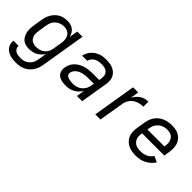

<svg xmlns="http://www.w3.org/2000/svg" viewBox="36 -1242 2179 2179"><g transform="rotate(45 1125.0 -152.5)"><path d="M216 223Q190 223 165.5 220.5Q141 218 117.5 210.5Q94 203 74 190Q54 177 40.5 158Q27 139 21.5 115Q16 91 19 66H102Q99 87 109 105Q119 123 136 133Q153 143 173.5 146Q194 149 216 149Q234 149 252 146Q270 143 287.5 134.5Q305 126 319.5 112.5Q334 99 345 83Q356 67 361.5 49Q367 31 370 13L386 -87Q372 -65 352 -46Q332 -27 308 -14.5Q284 -2 258 3Q232 8 207 8Q178 8 151.5 0.5Q125 -7 105.5 -24.5Q86 -42 74.5 -66Q63 -90 58.5 -117Q54 -144 55.5 -172.5Q57 -201 62 -230L78 -330Q82 -355 90.5 -380.5Q99 -406 113 -429Q127 -452 146.5 -471.5Q166 -491 190 -504Q214 -517 240 -522.5Q266 -528 291 -528Q319 -528 344.5 -521.5Q370 -515 390 -499.5Q410 -484 422.5 -461.5Q435 -439 440 -414L458 -520H542L452 25Q447 52 437.5 78.5Q428 105 411.5 129Q395 153 372.5 172Q350 191 323.5 202.5Q297 214 270 218.5Q243 223 216 223ZM250 -65Q267 -65 285.5 -68.5Q304 -72 320.5 -79Q337 -86 352 -98Q367 -110 378 -125.5Q389 -141 395 -158.5Q401 -176 404 -193L420 -293Q424 -313 424.5 -333Q425 -353 421 -371.5Q417 -390 408 -406.5Q399 -423 384 -434Q369 -445 350.5 -450Q332 -455 312 -455Q294 -455 276 -451Q258 -447 241 -438.5Q224 -430 209 -416.5Q194 -403 184 -387Q174 -371 168.5 -353.5Q163 -336 160 -318L144 -218Q141 -199 140 -180Q139 -161 143 -143Q147 -125 156.5 -109.5Q166 -94 180.5 -84Q195 -74 213 -69.5Q231 -65 250 -65Z M797 8Q776 8 755.5 5.5Q735 3 716 -3.5Q697 -10 681 -22Q665 -34 655.5 -51Q646 -68 644 -88.5Q642 -109 645 -130Q650 -158 663 -185.5Q676 -213 698 -234.5Q720 -256 747 -270.5Q774 -285 802.5 -293Q831 -301 859.5 -304Q888 -307 916 -307H1023L1028 -339Q1032 -364 1027 -387.5Q1022 -411 1005.5 -427Q989 -443 965.5 -448.5Q942 -454 917 -454Q895 -454 872.5 -450.5Q850 -447 829 -436Q808 -425 792.5 -406Q777 -387 773 -365H690Q695 -389 706 -412Q717 -435 734 -455Q751 -475 773.5 -489.5Q796 -504 820 -513Q844 -522 868.5 -525Q893 -528 917 -528Q946 -528 974 -524Q1002 -520 1026.5 -509Q1051 -498 1070.5 -479.5Q1090 -461 1101 -436.5Q1112 -412 1113.5 -384Q1115 -356 1110 -327L1056 0H972L988 -97Q974 -72 952.5 -51.5Q931 -31 905 -17Q879 -3 851.5 2.5Q824 8 797 8ZM838 -65Q858 -65 878 -68.5Q898 -72 916.5 -80.5Q935 -89 951 -103Q967 -117 979 -134.5Q991 -152 997 -171Q1003 -190 1006 -210L1010 -234H915Q897 -234 878.5 -232.5Q860 -231 841 -226.5Q822 -222 804 -214.5Q786 -207 770 -194.5Q754 -182 743 -165Q732 -148 729 -130Q727 -117 731 -105.5Q735 -94 744.5 -87Q754 -80 765.5 -76Q777 -72 789 -69.5Q801 -67 813.5 -66Q826 -65 838 -65Z M1267 0 1353 -520H1436L1419 -420Q1432 -443 1450.5 -464Q1469 -485 1491.5 -500Q1514 -515 1540 -521.5Q1566 -528 1591 -528L1592 -447Q1570 -447 1548.5 -443.5Q1527 -440 1505.5 -432Q1484 -424 1465 -410Q1446 -396 1432 -377.5Q1418 -359 1410 -338Q1402 -317 1399 -295L1350 0Z M1923 8Q1890 8 1858.5 3Q1827 -2 1799.5 -16Q1772 -30 1751 -52.5Q1730 -75 1719 -103.5Q1708 -132 1707 -164.5Q1706 -197 1712 -230L1728 -330Q1733 -357 1742.5 -384Q1752 -411 1769 -435Q1786 -459 1809.5 -477.5Q1833 -496 1860 -507.5Q1887 -519 1914.5 -523.5Q1942 -528 1969 -528Q2001 -528 2031 -522.5Q2061 -517 2086.5 -502Q2112 -487 2130.5 -464Q2149 -441 2157.5 -412.5Q2166 -384 2166.5 -353Q2167 -322 2162 -290L2151 -223H1795L1794 -218Q1790 -197 1790.5 -176.5Q1791 -156 1797.5 -138Q1804 -120 1816.5 -105.5Q1829 -91 1846 -81.5Q1863 -72 1883 -69Q1903 -66 1923 -66Q1945 -66 1966.5 -69.5Q1988 -73 2008.5 -82.5Q2029 -92 2046.5 -107Q2064 -122 2077 -141L2146 -108Q2128 -80 2102.5 -57Q2077 -34 2047 -19Q2017 -4 1985.5 2Q1954 8 1923 8ZM1807 -297H2079L2080 -302Q2083 -322 2083.5 -341Q2084 -360 2079.5 -378Q2075 -396 2065 -411.5Q2055 -427 2040.5 -437Q2026 -447 2007 -451Q1988 -455 1969 -455Q1950 -455 1931.5 -451.5Q1913 -448 1895 -439.5Q1877 -431 1862 -418Q1847 -405 1836 -388.5Q1825 -372 1819 -354Q1813 -336 1810 -318Z"/></g></svg>

Font: Iosevka Aile
Style: Italic
Weight: 400
Italic angle: -9°
Designer: Belleve Invis
Foundry: Belleve Invis
Version: Version 28.0.1; ttfautohint (v1.8.4)